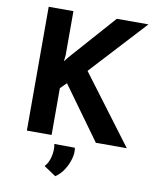

<svg xmlns="http://www.w3.org/2000/svg" viewBox="-102 -813 908 1124"><g transform="rotate(10 352.0 -251.0)"><path d="M242 -474 238 -437 260 -465 500 -736H688L384 -406L689 0H505L278 -314L242 -278V0H95V-736H242ZM305 234 233 186Q255 165 264.5 124.5Q274 84 267 49L389 50Q395 78 385.5 113.5Q376 149 355.5 181.5Q335 214 305 234Z"/></g></svg>

Font: Reem Kufi Fun
Style: Regular
Weight: 400
Designer: Khaled Hosny
Version: Version 1.005